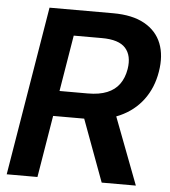

<svg xmlns="http://www.w3.org/2000/svg" viewBox="-52 -775 727 823"><g transform="rotate(5 311.5 -364.0)"><path d="M7.3 0 127.9 -727.5H401.4Q484.9 -727.5 537.1 -698.2Q589.4 -668.9 609.9 -616.7Q630.4 -564.5 618.7 -494.6Q607.4 -425.3 569.1 -373.8Q530.8 -322.3 468.8 -294.4Q406.7 -266.6 322.3 -266.6H127.9L147.5 -375.5H323.2Q372.6 -375.5 406 -389.2Q439.5 -402.8 458.7 -429.4Q478 -456.1 484.4 -494.6Q493.7 -552.7 464.8 -585Q436 -617.2 362.8 -617.2H241.7L139.6 0ZM416 0 293.9 -330.1H437.5L563 0Z"/></g></svg>

Font: Inter Tight SemiBold
Style: Italic
Weight: 600
Italic angle: -9.39999°
Designer: Rasmus Andersson
Foundry: rsms
Version: Version 3.004